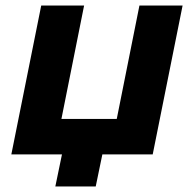

<svg xmlns="http://www.w3.org/2000/svg" viewBox="-20 -558 701 694"><path d="M640 -538 532 0H350L326 116H180L204 0H21L129 -538H284L202 -128H402L484 -538Z"/></svg>

Font: Montserrat
Style: Bold Italic
Weight: 700
Italic angle: -11.3°
Designer: Julieta Ulanovsky
Foundry: Julieta Ulanovsky
Version: Version 9.000; ttfautohint (v1.8.4.7-5d5b)